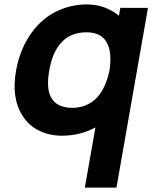

<svg xmlns="http://www.w3.org/2000/svg" viewBox="-20 -598 702 868"><path d="M649 -562.5 506.5 250H363.5L411.5 -22Q343 15.5 259.5 15.5Q203.5 15.5 155.5 -8Q109 -31 82.5 -74Q30 -154.5 53 -281Q63.5 -341 89.5 -394.5Q115.5 -448 155 -488.5Q198.5 -532.5 255 -555.2Q311.5 -578 372 -578Q414.5 -578 451.8 -564.5Q489 -551 517.5 -527L524 -562.5ZM411.5 -150Q435.5 -172.5 451.5 -207Q467.5 -241.5 475 -281Q481.5 -321.5 477.8 -355.5Q474 -389.5 458.5 -412.5Q432.5 -452 371 -452Q296.5 -452 254 -402Q216 -358 203 -281Q188.5 -201.5 209.5 -160.5Q222 -134.5 247.5 -122.5Q273 -110.5 305 -110.5Q369 -110.5 411.5 -150Z"/></svg>

Font: Russisch Sans ExtraBold
Style: Italic
Weight: 800
Width: 4
Italic angle: -10°
Designer: Michael Sharanda (font) & Cristiano Sobral (main changes)
Foundry: Michael Sharanda
Version: Version 2.00;September 8, 2020;FontCreator 13.0.0.2681 64-bi